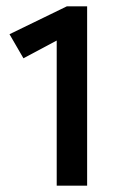

<svg xmlns="http://www.w3.org/2000/svg" viewBox="-20 -586 365 606"><path d="M255 0V-566H191L10 -478L54 -402L159 -458V0Z"/></svg>

Font: Catamaran Medium
Style: Regular
Weight: 500
Designer: Pria Ravichandran
Version: Version 2.000